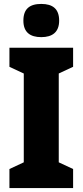

<svg xmlns="http://www.w3.org/2000/svg" viewBox="-20 -957 420 977"><path d="M190 -937C131 -937 99 -912 99 -852C99 -793 133 -768 190 -768C246 -768 281 -793 281 -852C281 -912 248 -937 190 -937ZM352 0V-97L279 -131V-583L352 -617V-714H28V-617L101 -583V-131L28 -97V0Z"/></svg>

Font: Noto Sans Condensed Black
Style: Regular
Weight: 900
Width: 3
Designer: Monotype Design Team
Foundry: Monotype Imaging Inc.
Version: Version 2.013